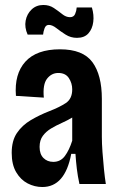

<svg xmlns="http://www.w3.org/2000/svg" viewBox="-20 -739 482 771"><path d="M150 12Q119 12 91 -2.5Q63 -17 45 -47.5Q27 -78 27 -125Q27 -174 48 -205Q69 -236 103.5 -256.5Q138 -277 179 -293Q218 -308 244 -325Q270 -342 270 -380Q270 -405 256.5 -425.5Q243 -446 214 -446Q187 -446 169 -423Q151 -400 156 -347L44 -354Q37 -442 82 -491.5Q127 -541 221 -541Q313 -541 351 -489.5Q389 -438 389 -342V-190Q389 -163 391.5 -128.5Q394 -94 397.5 -59.5Q401 -25 405 0H299Q292 -32 288.5 -61.5Q285 -91 283 -121H266Q241 12 150 12ZM194 -89Q223 -89 240.5 -112.5Q258 -136 270 -174V-267Q250 -255 227.5 -245Q205 -235 185 -223Q165 -211 152 -193.5Q139 -176 139 -149Q139 -120 154.5 -104.5Q170 -89 194 -89ZM289 -587Q264 -587 243.5 -600Q223 -613 206.5 -626Q190 -639 176 -639Q164 -639 159 -625.5Q154 -612 153 -600H91Q78 -629 83 -656Q88 -683 107 -701Q126 -719 154 -719Q178 -719 196 -707Q214 -695 229.5 -682.5Q245 -670 261 -670Q276 -670 281.5 -682.5Q287 -695 288 -709H349Q358 -679 354.5 -651Q351 -623 335 -605Q319 -587 289 -587Z"/></svg>

Font: Bricolage Grotesque 10pt Condensed SemiBold
Style: Regular
Weight: 600
Width: 3
Designer: Mathieu Triay
Foundry: Atelier Triay
Version: Version 1.000; ttfautohint (v1.8.4.7-5d5b);gftools[0.9.32]